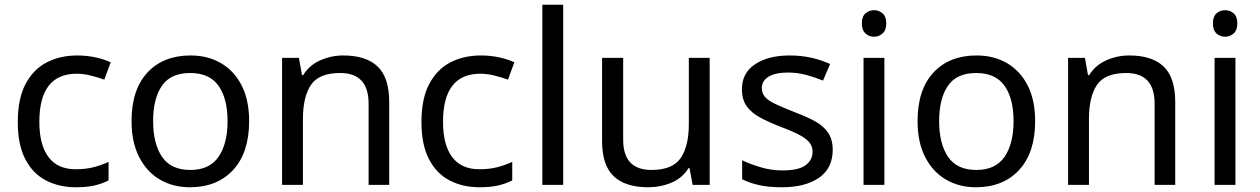

<svg xmlns="http://www.w3.org/2000/svg" viewBox="-20 -780 5317 810"><path d="M300 10Q229 10 173.5 -19Q118 -48 86.5 -109Q55 -170 55 -265Q55 -364 88 -426Q121 -488 177.5 -517Q234 -546 306 -546Q347 -546 385 -537.5Q423 -529 447 -517L420 -444Q396 -453 364 -461Q332 -469 304 -469Q146 -469 146 -266Q146 -169 184.5 -117.5Q223 -66 299 -66Q343 -66 376.5 -75Q410 -84 438 -97V-19Q411 -5 378.5 2.5Q346 10 300 10Z M1031 -269Q1031 -136 963.5 -63Q896 10 781 10Q710 10 654.5 -22.5Q599 -55 567 -117.5Q535 -180 535 -269Q535 -402 602 -474Q669 -546 784 -546Q857 -546 912.5 -513.5Q968 -481 999.5 -419.5Q1031 -358 1031 -269ZM626 -269Q626 -174 663.5 -118.5Q701 -63 783 -63Q864 -63 902 -118.5Q940 -174 940 -269Q940 -364 902 -418Q864 -472 782 -472Q700 -472 663 -418Q626 -364 626 -269Z M1428 -546Q1524 -546 1573 -499.5Q1622 -453 1622 -349V0H1535V-343Q1535 -472 1415 -472Q1326 -472 1292 -422Q1258 -372 1258 -278V0H1170V-536H1241L1254 -463H1259Q1285 -505 1331 -525.5Q1377 -546 1428 -546Z M2003 10Q1932 10 1876.5 -19Q1821 -48 1789.5 -109Q1758 -170 1758 -265Q1758 -364 1791 -426Q1824 -488 1880.5 -517Q1937 -546 2009 -546Q2050 -546 2088 -537.5Q2126 -529 2150 -517L2123 -444Q2099 -453 2067 -461Q2035 -469 2007 -469Q1849 -469 1849 -266Q1849 -169 1887.5 -117.5Q1926 -66 2002 -66Q2046 -66 2079.5 -75Q2113 -84 2141 -97V-19Q2114 -5 2081.5 2.5Q2049 10 2003 10Z M2356 0H2268V-760H2356Z M2974 -536V0H2902L2889 -71H2885Q2859 -29 2813 -9.5Q2767 10 2715 10Q2618 10 2569 -36.5Q2520 -83 2520 -185V-536H2609V-191Q2609 -63 2728 -63Q2817 -63 2851.5 -113Q2886 -163 2886 -257V-536Z M3493 -148Q3493 -70 3435 -30Q3377 10 3279 10Q3223 10 3182.5 1Q3142 -8 3111 -24V-104Q3143 -88 3188.5 -74.5Q3234 -61 3281 -61Q3348 -61 3378 -82.5Q3408 -104 3408 -140Q3408 -160 3397 -176Q3386 -192 3357.5 -208Q3329 -224 3276 -244Q3224 -264 3187 -284Q3150 -304 3130 -332Q3110 -360 3110 -404Q3110 -472 3165.5 -509Q3221 -546 3311 -546Q3360 -546 3402.5 -536.5Q3445 -527 3482 -510L3452 -440Q3418 -454 3381 -464Q3344 -474 3305 -474Q3251 -474 3222.5 -456.5Q3194 -439 3194 -409Q3194 -387 3207 -371.5Q3220 -356 3250.5 -341.5Q3281 -327 3332 -307Q3383 -288 3419 -268Q3455 -248 3474 -219.5Q3493 -191 3493 -148Z M3668 -737Q3688 -737 3703.5 -723.5Q3719 -710 3719 -681Q3719 -653 3703.5 -639Q3688 -625 3668 -625Q3646 -625 3631 -639Q3616 -653 3616 -681Q3616 -710 3631 -723.5Q3646 -737 3668 -737ZM3711 -536V0H3623V-536Z M4347 -269Q4347 -136 4279.5 -63Q4212 10 4097 10Q4026 10 3970.5 -22.5Q3915 -55 3883 -117.5Q3851 -180 3851 -269Q3851 -402 3918 -474Q3985 -546 4100 -546Q4173 -546 4228.5 -513.5Q4284 -481 4315.5 -419.5Q4347 -358 4347 -269ZM3942 -269Q3942 -174 3979.5 -118.5Q4017 -63 4099 -63Q4180 -63 4218 -118.5Q4256 -174 4256 -269Q4256 -364 4218 -418Q4180 -472 4098 -472Q4016 -472 3979 -418Q3942 -364 3942 -269Z M4744 -546Q4840 -546 4889 -499.5Q4938 -453 4938 -349V0H4851V-343Q4851 -472 4731 -472Q4642 -472 4608 -422Q4574 -372 4574 -278V0H4486V-536H4557L4570 -463H4575Q4601 -505 4647 -525.5Q4693 -546 4744 -546Z M5149 -737Q5169 -737 5184.5 -723.5Q5200 -710 5200 -681Q5200 -653 5184.5 -639Q5169 -625 5149 -625Q5127 -625 5112 -639Q5097 -653 5097 -681Q5097 -710 5112 -723.5Q5127 -737 5149 -737ZM5192 -536V0H5104V-536Z"/></svg>

Font: Noto Sans Masaram Gondi
Style: Regular
Weight: 400
Designer: Ek Type & Mukund Gokhale
Foundry: Ek Type
Version: Version 1.004; ttfautohint (v1.8.4.7-5d5b)